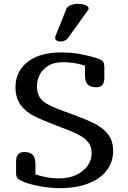

<svg xmlns="http://www.w3.org/2000/svg" viewBox="-20 -983 671 1003"><path d="M424 -589V-640Q420 -641 407 -645Q361 -658 306 -658Q262 -658 232 -639.5Q202 -621 187.5 -592.5Q173 -564 173 -534Q173 -500 185.5 -478Q198 -456 226 -440Q254 -424 308 -404Q415 -366 465 -342Q515 -318 543 -283.5Q571 -249 571 -194Q571 -138 538.5 -94Q506 -50 442.5 -25Q379 0 291 0Q246 0 192.5 -9.5Q139 -19 103 -33Q80 -43 72 -51.5Q64 -60 64 -81V-141Q64 -189 107 -189Q136 -189 150.5 -174.5Q165 -160 165 -126V-72Q228 -51 287 -51Q341 -51 380 -70Q419 -89 439 -119Q459 -149 459 -183Q459 -216 441.5 -239Q424 -262 389 -280Q354 -298 291 -321Q206 -353 160.5 -375.5Q115 -398 88 -434.5Q61 -471 61 -528Q61 -610 124 -659.5Q187 -709 299 -709Q351 -709 394 -701.5Q437 -694 484 -680Q508 -672 516.5 -663Q525 -654 525 -633V-575Q525 -527 482 -527Q453 -527 438.5 -541.5Q424 -556 424 -589ZM296 -766Q280 -766 272.5 -774Q265 -782 270 -795L327 -937Q333 -950 349.5 -956.5Q366 -963 386 -963Q416 -963 432.5 -953.5Q449 -944 439 -929L333 -782Q328 -775 317.5 -770.5Q307 -766 296 -766Z"/></svg>

Font: Marmelad for Arash.Academy
Style: Regular
Weight: 400
Designer: Manvel Shmavonyan
Foundry: Cyreal
Version: Version 1.110;Glyphs 3.2 (3202)